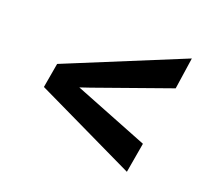

<svg xmlns="http://www.w3.org/2000/svg" viewBox="-86 -653 759 681"><g transform="rotate(20 293.5 -312.5)"><path d="M228.5 -320.3 190.9 -307.6 214.4 -298.3 471.2 -196.8 451.7 -84 72.3 -266.1 88.4 -358.9 530.8 -540.5 513.2 -421.4Z"/></g></svg>

Font: Roboto Mono Medium
Style: Italic
Weight: 500
Designer: Google
Version: Version 2.000985; 2015; ttfautohint (v1.3)